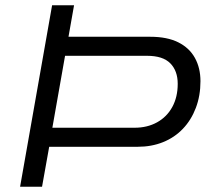

<svg xmlns="http://www.w3.org/2000/svg" viewBox="-20 -706 797 726"><path d="M56 0 177 -686H260L239 -567H548Q612 -567 654 -546Q696 -525 717 -487Q738 -449 738 -399Q738 -344 720.5 -298Q703 -252 671.5 -219Q640 -186 596.5 -168.5Q553 -151 501 -151H166L139 0ZM178 -223H489Q537 -223 574 -243.5Q611 -264 631.5 -301.5Q652 -339 652 -389Q652 -438 624 -466.5Q596 -495 536 -495H226Z"/></svg>

Font: Archivo SemiExpanded Light
Style: Italic
Weight: 300
Width: 6
Italic angle: -10°
Designer: Hector Gatti
Foundry: Omnibus-Type
Version: Version 2.001